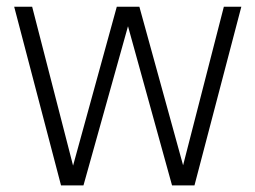

<svg xmlns="http://www.w3.org/2000/svg" viewBox="-20 -562 774 582"><path d="M165 0 23 -541.5H77.5L201.5 -60L334 -541.5H402.5L535 -61L658.5 -541.5H711.5L569.5 0H501.5L368 -482.5L233 0Z"/></svg>

Font: Encode Sans Condensed Light
Style: Regular
Weight: 300
Width: 3
Designer: Multiple Designers
Foundry: Impallari Type
Version: Version 3.000; ttfautohint (v1.8.3) -l 8 -r 50 -G 200 -x 14 